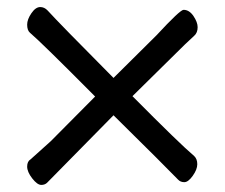

<svg xmlns="http://www.w3.org/2000/svg" viewBox="-20 -522 640 545"><path d="M97.2 2.9Q85.9 2.9 71.5 -15.6Q57.1 -34.2 57.1 -49.1Q57.1 -64 66.9 -69.8L124 -121.1L250 -248Q97.2 -401.9 64.9 -429.2Q57.1 -436 57.1 -452.1Q57.1 -466.8 69.1 -484.4Q81.1 -502 94.2 -502Q106 -502 115.2 -492.2Q148.9 -455.1 302.2 -300.8L424.3 -421.9Q491.2 -494.1 501 -494.1Q517.1 -494.1 529.1 -476.6Q541 -459 541 -444.8Q541 -429.2 531.5 -420.7Q522 -412.1 505.1 -396Q488.3 -379.9 356 -249Q491.2 -112.8 531.2 -79.1Q540 -70.8 540 -55.9Q540 -41 527.1 -22.9Q514.2 -4.9 503.2 -4.9Q492.2 -4.9 485.4 -12.2Q449.2 -49.8 302.2 -194.8L113.3 -2.9Q106.9 2.9 97.2 2.9Z"/></svg>

Font: LXGW WenKai GB Screen
Style: Regular
Weight: 400
Designer: LXGW / Fontworks Inc.
Foundry: LXGW / Fontworks Inc.
Version: Version 1.321;February 19, 2024;FontCreator 14.0.0.2901 64-b